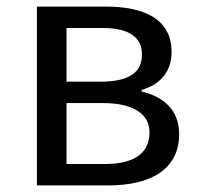

<svg xmlns="http://www.w3.org/2000/svg" viewBox="-20 -563 607 583"><path d="M92 0H309C435 0 524 -47 524 -156C524 -233 471 -271 410 -285V-290C466 -306 501 -345 501 -405C501 -504 420 -543 301 -543H92ZM182 -315V-478H291C375 -478 411 -448 411 -397C411 -346 376 -315 285 -315ZM182 -65V-250H293C386 -250 434 -216 434 -161C434 -100 390 -65 299 -65Z"/></svg>

Font: Noto Sans Japanese Regular
Style: Regular
Weight: 400
Designer: Ryoko NISHIZUKA (kana & ideographs); Paul D. Hunt (Latin, Greek & Cyrillic); Wenlong ZHANG (bopomofo); Sandoll Communica
Foundry: Adobe Systems Incorporated
Version: Version 1.000;PS 1;hotconv 1.0.78;makeotf.lib2.5.61930